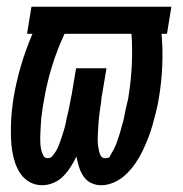

<svg xmlns="http://www.w3.org/2000/svg" viewBox="-20 -540 540 568"><path d="M279 8Q263 8 249 1Q235 -6 226.5 -19Q218 -32 213.5 -47Q209 -62 206 -77Q199 -62 189.5 -47Q180 -32 167.5 -19Q155 -6 138 1Q121 8 105 8Q85 8 68.5 -1Q52 -10 41.5 -25Q31 -40 25 -57.5Q19 -75 16 -94Q13 -113 12.5 -132Q12 -151 12.5 -171Q13 -191 15 -210.5Q17 -230 20 -250Q28 -298 42 -345.5Q56 -393 76 -440H60L73 -520H487L474 -440H458Q462 -393 460 -345.5Q458 -298 450 -250Q447 -230 442 -210.5Q437 -191 431.5 -171Q426 -151 418.5 -132Q411 -113 402 -94Q393 -75 381 -57.5Q369 -40 353.5 -25Q338 -10 318.5 -1Q299 8 279 8ZM121 -72Q130 -72 136 -79.5Q142 -87 146.5 -94.5Q151 -102 154 -110.5Q157 -119 160 -127Q163 -135 165.5 -143.5Q168 -152 170.5 -160Q173 -168 174.5 -176.5Q176 -185 178 -193.5Q180 -202 182 -210Q184 -218 185.5 -226.5Q187 -235 188.5 -243.5Q190 -252 192 -260L205 -338H295L282 -260Q280 -252 279.5 -243.5Q279 -235 277.5 -226.5Q276 -218 275 -210Q274 -202 273 -193.5Q272 -185 271.5 -176.5Q271 -168 270.5 -160Q270 -152 269.5 -143.5Q269 -135 269 -127Q269 -119 270 -111Q271 -103 272.5 -95Q274 -87 278 -79.5Q282 -72 290 -72Q303 -72 305 -77Q307 -82 310.5 -87.5Q314 -93 317 -99Q320 -105 322.5 -111Q325 -117 327 -123Q329 -129 331 -135Q333 -141 335 -147.5Q337 -154 338.5 -160Q340 -166 342 -172.5Q344 -179 345.5 -185Q347 -191 348 -197.5Q349 -204 350.5 -210Q352 -216 353 -222Q354 -228 356 -234.5Q358 -241 359 -247Q360 -253 361 -260Q368 -305 370 -350.5Q372 -396 369 -440H171Q148 -391 132.5 -339.5Q117 -288 109 -237Q107 -228 106 -219Q105 -210 103.5 -201Q102 -192 101.5 -183.5Q101 -175 100.5 -166Q100 -157 99.5 -148Q99 -139 99 -130.5Q99 -122 99.5 -113.5Q100 -105 102 -96.5Q104 -88 108 -80Q112 -72 121 -72Z"/></svg>

Font: Iosevka SS18 Medium
Style: Italic
Weight: 500
Italic angle: -9°
Monospace: yes
Designer: Belleve Invis
Foundry: Belleve Invis
Version: Version 25.1.1; ttfautohint (v1.8.4)